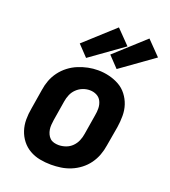

<svg xmlns="http://www.w3.org/2000/svg" viewBox="-144 -893 888 1005"><g transform="rotate(20 300.0 -390.5)"><path d="M256 8Q224 8 193 2Q162 -4 136 -19Q110 -34 91.5 -57.5Q73 -81 63.5 -110Q54 -139 54 -170.5Q54 -202 60 -234L78 -344Q82 -372 92 -398.5Q102 -425 119.5 -448.5Q137 -472 160.5 -490Q184 -508 211 -519Q238 -530 265 -535.5Q292 -541 320 -541Q352 -541 382.5 -533.5Q413 -526 439 -511.5Q465 -497 483.5 -473Q502 -449 511.5 -420.5Q521 -392 521 -360Q521 -328 516 -296L497 -186Q493 -159 483 -132Q473 -105 456 -81.5Q439 -58 415.5 -40Q392 -22 365 -11Q338 0 310.5 4Q283 8 256 8ZM258 -102Q278 -102 298 -109Q318 -116 333 -131Q348 -146 356 -165Q364 -184 367 -204L385 -314Q389 -334 388.5 -354.5Q388 -375 379.5 -392.5Q371 -410 353.5 -419Q336 -428 315 -428Q295 -428 276 -420.5Q257 -413 242 -398.5Q227 -384 219 -365Q211 -346 208 -326L190 -216Q188 -203 187 -189Q186 -175 188 -162.5Q190 -150 195.5 -138Q201 -126 210 -117.5Q219 -109 232 -105.5Q245 -102 258 -102ZM408 -580 351 -640 515 -789 591 -711ZM238 -580 181 -640 345 -789 421 -711Z"/></g></svg>

Font: Iosevka Curly Slab XBdExObl
Style: Regular
Weight: 800
Width: 7
Italic angle: -9°
Monospace: yes
Designer: Belleve Invis
Foundry: Belleve Invis
Version: Version 11.1.0; ttfautohint (v1.8.3)